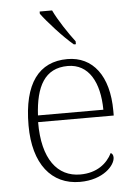

<svg xmlns="http://www.w3.org/2000/svg" viewBox="-55 -808 608 860"><g transform="rotate(-5 249.5 -378.0)"><path d="M296 -606H305V-619C276 -657 233 -721 212 -766H156V-756C181 -721 252 -642 296 -606ZM270 10C375 10 429 -51 429 -86C429 -97 425 -103 418 -107C395 -61 349 -23 274 -23C172 -23 105 -106 106 -273H446V-294C446 -452 375 -543 261 -543C133 -543 62 -451 62 -262C62 -88 142 10 270 10ZM402 -303H108C115 -432 156 -512 260 -512C354 -512 401 -427 402 -303Z"/></g></svg>

Font: Noto Serif Telugu ExtraLight
Style: Regular
Weight: 200
Designer: Jelle Bosma - Monotype Design Team
Foundry: Monotype Imaging Inc.
Version: Version 2.005